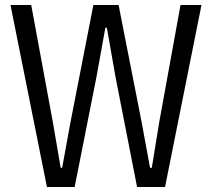

<svg xmlns="http://www.w3.org/2000/svg" viewBox="-20 -749 849 769"><path d="M168 0 22 -729H105L192 -258L223 -77H229L262 -258L354 -729H455L547 -261L581 -77H588L618 -261L703 -729H787L641 0H529L443 -439L408 -638H402L366 -439L279 0Z"/></svg>

Font: Mona Sans SemiCondensed
Style: Regular
Weight: 400
Width: 4
Designer: Deni Anggara
Foundry: GitHub
Version: Version 2.000